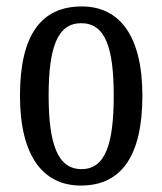

<svg xmlns="http://www.w3.org/2000/svg" viewBox="-20 -566 504 596"><path d="M231 10C356 10 422 -81 422 -269C422 -456 350 -546 234 -546C107 -546 42 -456 42 -269C42 -81 114 10 231 10ZM233 -41C159 -41 131 -119 131 -269C131 -418 158 -494 232 -494C307 -494 333 -418 333 -269C333 -119 307 -41 233 -41Z"/></svg>

Font: Noto Serif Georgian ExtraCondensed
Style: Regular
Weight: 400
Width: 2
Designer: Monotype Design Team, Akaki Razmadze
Foundry: Google LLC
Version: Version 2.003